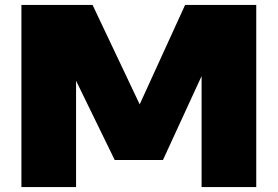

<svg xmlns="http://www.w3.org/2000/svg" viewBox="-20 -760 1128 780"><path d="M67 0V-740H356L547.5 -336L732 -740H1021V0H799V-451L642 -110H446L289 -432V0Z"/></svg>

Font: Encode Sans Exp Black
Style: Regular
Weight: 900
Width: 7
Designer: Multiple Designers
Foundry: Impallari Type
Version: Version 3.002; ttfautohint (v1.8.3) -l 8 -r 50 -G 200 -x 14 